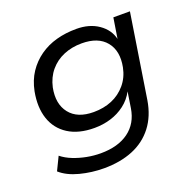

<svg xmlns="http://www.w3.org/2000/svg" viewBox="-123 -632 959 947"><g transform="rotate(-20 357.0 -158.5)"><path d="M267 188Q203 188 141.5 172Q80 156 43 123L77 53Q102 73 135 86Q168 99 204.5 106Q241 113 277 113Q368 113 424 72Q480 31 492 -45L505 -129Q485 -91 451.5 -65.5Q418 -40 377 -27.5Q336 -15 291 -15Q208 -15 154 -49.5Q100 -84 79.5 -145Q59 -206 74 -286Q85 -341 112 -381.5Q139 -422 178.5 -450Q218 -478 267 -491.5Q316 -505 372 -505Q441 -505 488 -472.5Q535 -440 547 -389L564 -496H651L582 -55Q569 25 527 79.5Q485 134 419 161Q353 188 267 188ZM314 -90Q367 -90 410 -108Q453 -126 483.5 -162Q514 -198 524 -248Q540 -330 499.5 -379.5Q459 -429 373 -429Q321 -429 278 -411Q235 -393 205.5 -358Q176 -323 165 -273Q149 -191 189 -140.5Q229 -90 314 -90Z"/></g></svg>

Font: Nunito Sans 7pt SemiExpanded
Style: Italic
Weight: 400
Width: 6
Italic angle: -9°
Designer: Vernon Adams
Foundry: Vernon Adams
Version: Version 3.101;gftools[0.9.27]